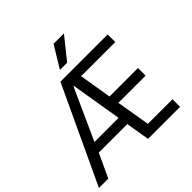

<svg xmlns="http://www.w3.org/2000/svg" viewBox="-228 -1123 1322 1322"><g transform="rotate(-45 433.5 -461.5)"><path d="M0 0 330 -705H790V-631H421L451 -671L501 -369L453 -394H774V-320H466L505 -344L557 -37L513 -74H790V0H478L444 -204L472 -173H150L186 -204L91 0ZM371 -619 194 -228 179 -246H454L440 -227L375 -619ZM385 -765 481 -923H582L455 -765Z"/></g></svg>

Font: Nunito Sans 7pt Condensed
Style: Regular
Weight: 400
Width: 3
Designer: Vernon Adams
Foundry: Vernon Adams
Version: Version 3.101;gftools[0.9.27]